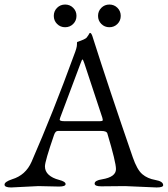

<svg xmlns="http://www.w3.org/2000/svg" viewBox="-22 -821 739 846"><path d="M410 -751Q410 -772 424.5 -786.5Q439 -801 460 -801Q481 -801 495.5 -786.5Q510 -772 510 -751Q510 -730 495.5 -715.5Q481 -701 460 -701Q439 -701 424.5 -715.5Q410 -730 410 -751ZM215 -751Q215 -772 229.5 -786.5Q244 -801 265 -801Q286 -801 300.5 -786.5Q315 -772 315 -751Q315 -730 300.5 -715.5Q286 -701 265 -701Q244 -701 229.5 -715.5Q215 -730 215 -751ZM238 1 147 -1 27 5Q-2 5 -2 -7.5Q-2 -20 31 -31Q91 -49 117 -108Q213 -328 304 -578Q317 -611 317 -623.5Q317 -636 318 -636Q354 -648 360 -655.5Q366 -663 368 -667Q372 -676 375 -676Q380 -676 385 -662Q459 -429 563 -128Q582 -73 605 -53.5Q628 -34 662.5 -28Q697 -22 697 -5Q697 5 668 5L529 -1L424 0Q395 0 395 -12Q395 -26 428 -31Q489 -41 489 -76Q489 -106 451 -233Q448 -244 424 -244H233Q222 -244 216 -226Q176 -110 176 -88Q176 -66 192.5 -51Q209 -36 238 -28.5Q267 -21 267 -10Q267 1 238 1ZM333 -542 243 -302Q241 -296 241 -294Q241 -287 262 -287H417Q431 -287 431 -292Q431 -294 429 -302L350 -541Q344 -559 341.5 -559Q339 -559 333 -542Z"/></svg>

Font: EB Garamond
Style: Regular
Weight: 400
Version: Version 0.012